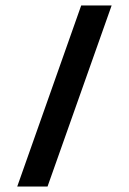

<svg xmlns="http://www.w3.org/2000/svg" viewBox="-20 -682 471 702"><path d="M43 0 276.9 -662.1H388.2L153.8 0Z"/></svg>

Font: Kanit
Style: Regular
Weight: 400
Designer: Katatrad Team
Foundry: CadsonDemak
Version: Version 1.000;PS 001.000;hotconv 1.0.88;makeotf.lib2.5.64775